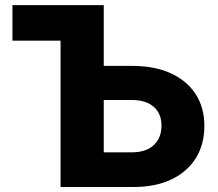

<svg xmlns="http://www.w3.org/2000/svg" viewBox="-20 -748 870 768"><path d="M29.8 -585.4V-727.5H305.2V-585.4ZM330.6 -484.4H509.3Q598.1 -484.4 662.6 -455.1Q727.1 -425.8 762.2 -372.1Q797.4 -318.4 797.4 -244.6Q797.4 -169.4 762.7 -114.5Q728 -59.6 664.6 -29.8Q601.1 0 513.7 0H222.2V-727.5H395V-138.7H507.3Q563.5 -138.7 594.7 -167.2Q626 -195.8 626 -246.1Q626 -278.3 611.8 -301Q597.7 -323.7 571.3 -335.9Q544.9 -348.1 507.3 -348.1H330.6Z"/></svg>

Font: Inter 18pt ExtraBold
Style: Regular
Weight: 800
Designer: Rasmus Andersson
Foundry: rsms
Version: Version 4.001;git-66647c0bb